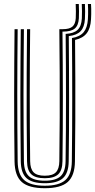

<svg xmlns="http://www.w3.org/2000/svg" viewBox="-20 -948 483 974"><path d="M207.2 6.8Q126 6.8 90.4 -24.8Q54.8 -56.5 53.8 -129.2Q52.8 -211.4 52.2 -294.6Q51.7 -377.9 51.8 -461.9Q51.9 -545.9 52.4 -630.5Q52.9 -715.1 53.8 -800H69.6Q68.8 -719.9 68.2 -637Q67.6 -554.2 67.6 -469.6Q67.6 -385.1 68.1 -299.9Q68.6 -214.6 69.6 -129.5Q70.4 -62.6 102.9 -34.2Q135.3 -5.8 207.2 -5.8Q278.7 -5.8 311.2 -34.1Q343.6 -62.4 344.4 -129.5Q345.4 -206.7 345.9 -284.5Q346.4 -362.4 346.4 -440.7Q346.4 -519.1 346.1 -597.7Q345.7 -676.3 345 -755Q385.4 -761.7 404.4 -784.7Q423.4 -807.7 425.9 -850.3Q426.7 -861.7 426.9 -875.8Q427.1 -889.9 426.9 -903.7Q426.6 -917.5 425.9 -927.6H441.7Q442.4 -917.5 442.7 -903.7Q443 -889.8 442.7 -875.5Q442.5 -861.1 441.7 -849.5Q439.2 -804.5 420 -779.5Q400.8 -754.5 360.8 -745.4Q361.8 -642.4 362.1 -540Q362.3 -437.7 362 -335.2Q361.7 -232.8 360.2 -129.2Q359.2 -56.5 323.6 -24.8Q288.1 6.8 207.2 6.8ZM207.2 -18.5Q142.8 -18.5 114.5 -44.4Q86.3 -70.2 85.4 -129.7Q84.4 -213.3 83.9 -296.8Q83.4 -380.3 83.4 -464Q83.4 -547.7 84 -631.6Q84.7 -715.6 85.4 -800H101.3Q100.5 -719.2 99.9 -636Q99.2 -552.9 99.2 -468.5Q99.2 -384.1 99.8 -299.3Q100.3 -214.5 101.3 -129.8Q102.1 -76.6 126.8 -53.9Q151.4 -31.3 207.2 -31.3Q262.6 -31.3 287.3 -53.9Q311.9 -76.6 312.7 -129.8Q313.9 -209.7 314.3 -290.1Q314.7 -370.6 314.7 -451.4Q314.7 -532.3 314.3 -613.5Q313.8 -694.7 313 -776Q354.9 -778.3 374 -796.8Q393.2 -815.4 395.2 -854.8Q396 -870.2 395.9 -890.3Q395.9 -910.5 394.9 -927.6H410.8Q411.8 -909.6 411.8 -888.1Q411.8 -866.6 410.8 -851.5Q408.5 -810.9 389.3 -790.2Q370 -769.5 328.9 -764.9Q329.7 -685 330 -605.8Q330.4 -526.7 330.5 -447.6Q330.6 -368.5 330.1 -289.2Q329.5 -209.9 328.5 -129.7Q327.8 -70.2 299.5 -44.4Q271.3 -18.5 207.2 -18.5ZM207.2 -43.9Q159.9 -43.9 138.8 -63.9Q117.7 -83.8 117.1 -130.1Q115.6 -241.7 115.2 -353Q114.8 -464.2 115.4 -575.9Q116 -687.5 117.1 -800H133Q132.2 -719.7 131.5 -636.6Q130.9 -553.5 130.9 -469Q130.9 -384.6 131.4 -299.5Q132 -214.5 133 -130.3Q133.5 -91.6 150.3 -74.1Q167.1 -56.6 207.2 -56.6Q247 -56.6 263.7 -74.1Q280.5 -91.6 281 -130.3Q282.5 -241.6 282.9 -352.8Q283.3 -464 282.8 -575.8Q282.3 -687.6 281 -800H298.6Q332.2 -800 347.4 -813Q362.5 -826 364.3 -855.7Q365 -869.8 365 -889.9Q365 -910 364 -927.6H379.8Q380.8 -910.1 380.8 -890Q380.8 -870 380.1 -855.2Q378 -819.1 359.4 -803.3Q340.7 -787.6 298.6 -787.6H296.9Q297.7 -704.6 298.3 -622.6Q298.9 -540.6 298.9 -458.8Q298.9 -377 298.5 -294.9Q298.1 -212.9 296.9 -130.1Q296.3 -83.4 275.1 -63.6Q253.9 -43.9 207.2 -43.9Z"/></svg>

Font: Big Shoulders Inline Text Thin
Style: Regular
Weight: 100
Designer: Patric King
Foundry: XO Type Co
Version: Version 2.002